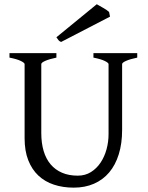

<svg xmlns="http://www.w3.org/2000/svg" viewBox="-20 -864 694 899"><path d="M622.6 -594.2Q589.4 -587.4 570.6 -579.1Q551.8 -570.8 551.8 -564V-255.9Q551.8 -191.9 536.1 -141.6Q520.5 -91.3 491.2 -56.6Q461.9 -22 419.9 -3.7Q377.9 14.6 325.2 14.6Q274.9 14.6 232.7 0.7Q190.4 -13.2 159.9 -41.7Q129.4 -70.3 112.3 -113.8Q95.2 -157.2 95.2 -216.8V-564Q95.2 -569.8 77.4 -578.6Q59.6 -587.4 24.4 -594.2V-615.2H244.1V-594.2Q210.9 -587.4 192.1 -579.1Q173.3 -570.8 173.3 -564V-241.2Q173.3 -194.3 184.3 -157.2Q195.3 -120.1 217 -94.5Q238.8 -68.8 270.5 -55.2Q302.2 -41.5 344.2 -41.5Q378.9 -41.5 405.8 -58.3Q432.6 -75.2 450.9 -102.5Q469.2 -129.9 478.8 -164.8Q488.3 -199.7 488.3 -235.8V-564Q488.3 -569.8 470.5 -578.6Q452.6 -587.4 417.5 -594.2V-615.2H622.6ZM266.1 -667.5Q257.8 -670.9 254.2 -675.5Q250.5 -680.2 244.1 -689.5L433.1 -844.2Q438 -841.3 446.3 -836.7Q454.6 -832 463.4 -826.9Q472.2 -821.8 479.5 -816.9Q486.8 -812 490.7 -808.1L495.1 -786.1Z"/></svg>

Font: Gentium Kaktovik
Style: Regular
Weight: 400
Designer: J. Victor Gaultney and Annie Olsen
Foundry: SIL International
Version: Version 1.102; 2013; Maintenance release